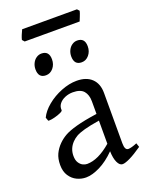

<svg xmlns="http://www.w3.org/2000/svg" viewBox="-153 -892 766 986"><g transform="rotate(-20 229.5 -399.0)"><path d="M304.2 -69.8Q262.7 -27.8 219.7 -6.6Q176.8 14.6 143.1 14.6Q117.7 14.6 94 3.4Q70.3 -7.8 54.7 -31.5Q39.1 -55.2 39.1 -90.8Q39.1 -125.5 50.8 -150.4Q62.5 -175.3 83 -195.8Q101.1 -213.9 123.8 -226.8Q146.5 -239.7 189.7 -251.7Q232.9 -263.7 304.2 -273.9V-342.8Q304.2 -378.4 286.6 -399.2Q269 -419.9 227.1 -419.9Q205.1 -419.9 184.8 -411.6Q164.6 -403.3 152.6 -388.2Q140.6 -373 142.6 -353.5Q143.1 -348.1 128.9 -341.6Q114.7 -335 95.5 -330.1Q76.2 -325.2 64.9 -325.2Q61 -325.2 59.6 -325.7L52.7 -344.7Q67.4 -376.5 102.3 -405.3Q137.2 -434.1 181.2 -451.4Q225.1 -468.8 265.6 -468.8Q318.8 -468.8 348.1 -440.7Q377.4 -412.6 377.4 -362.3V-86.9Q377.4 -48.8 397 -48.8Q413.1 -48.8 444.8 -62L452.1 -40Q412.1 -12.2 384.5 1.2Q356.9 14.6 342.8 14.6Q326.7 14.6 315.9 -8.3Q305.2 -31.2 304.2 -69.8ZM304.2 -237.3Q252 -229 221.4 -220.5Q190.9 -211.9 175 -202.9Q159.2 -193.8 147.5 -181.6Q119.1 -151.9 119.1 -111.8Q119.1 -87.9 128.2 -74Q137.2 -60.1 149.2 -54.4Q161.1 -48.8 171.9 -48.8Q232.4 -48.8 304.2 -110.8ZM87.9 -595.7Q87.9 -613.8 95.5 -629.2Q103 -644.5 116 -653.3Q128.9 -662.1 144 -662.1Q185.5 -662.1 185.5 -615.7Q185.5 -587.9 169.2 -568.4Q152.8 -548.8 128.9 -548.8Q87.9 -548.8 87.9 -595.7ZM283.2 -595.7Q283.2 -613.8 290.8 -629.2Q298.3 -644.5 311.3 -653.3Q324.2 -662.1 339.4 -662.1Q380.9 -662.1 380.9 -615.7Q380.9 -587.9 364.5 -568.4Q348.1 -548.8 324.2 -548.8Q283.2 -548.8 283.2 -595.7ZM85 -749.5 74.2 -761.7Q76.2 -771.5 82.3 -786.4Q88.4 -801.3 94.2 -813H393.6L404.3 -801.3Q401.9 -790 394.3 -771.7Q386.7 -753.4 385.3 -749.5Z"/></g></svg>

Font: David Libre
Style: Regular
Weight: 400
Version: Version 1.000